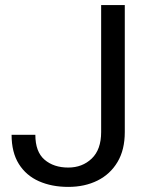

<svg xmlns="http://www.w3.org/2000/svg" viewBox="-20 -731 592 761"><path d="M380.9 -207.5V-710.9H474.6V-207.5Q474.6 -137.2 445.8 -88.9Q417 -40.5 366.5 -15.4Q315.9 9.8 250.5 9.8Q185.1 9.8 134.3 -12.7Q83.5 -35.2 54.7 -81.1Q25.9 -127 25.9 -196.8H120.1Q120.1 -129.4 156.5 -98.1Q192.9 -66.9 250.5 -66.9Q306.2 -66.9 343.5 -102.5Q380.9 -138.2 380.9 -207.5Z"/></svg>

Font: Vazirmatn UI
Style: Regular
Weight: 400
Designer: Saber Rastikerdar
Foundry: Saber Rastikerdar
Version: Version 33.003